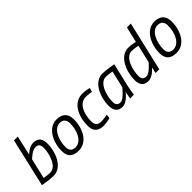

<svg xmlns="http://www.w3.org/2000/svg" viewBox="141 -1668 2627 2627"><g transform="rotate(-45 1454.0 -354.5)"><path d="M269 -55C225 -55 155 -68 155 -68L223 -359C223 -359 306 -445 370 -445C439 -445 448 -404 448 -352C448 -278 405 -55 269 -55ZM392 -510C314 -510 240 -434 240 -434L305 -718H231L69 -15C69 -15 189 9 271 9C450 9 525 -218 525 -357C525 -443 500 -510 392 -510Z M761 -55C697 -55 665 -90 665 -153C665 -303 735 -445 842 -445C909 -445 940 -403 940 -341C940 -191 871 -55 761 -55ZM842 -510C692 -510 590 -340 590 -154C590 -39 650 9 761 9C920 9 1015 -157 1015 -340C1015 -455 954 -510 842 -510Z M1348 -510C1169 -510 1085 -334 1085 -142C1085 -45 1138 9 1240 9C1303 9 1372 -11 1372 -11L1377 -70C1377 -70 1304 -55 1265 -55C1190 -55 1162 -91 1162 -156C1162 -296 1219 -445 1346 -445C1389 -445 1454 -433 1454 -433L1473 -491C1473 -491 1405 -510 1348 -510Z M1734 -445C1781 -445 1851 -431 1851 -431L1794 -186C1794 -186 1695 -55 1632 -55C1576 -55 1558 -86 1558 -139C1558 -263 1618 -445 1734 -445ZM1609 9C1696 9 1779 -106 1779 -106C1775 -85 1761 0 1761 0L1834 -2C1834 -2 1847 -97 1862 -160L1938 -485C1938 -485 1796 -510 1733 -510C1564 -510 1481 -295 1481 -139C1481 -47 1520 9 1609 9Z M2291 -173C2291 -173 2197 -55 2130 -55C2080 -55 2058 -85 2058 -137C2058 -261 2118 -445 2231 -445C2285 -445 2351 -430 2351 -430L2291 -173ZM2417 -718 2364 -492C2364 -492 2289 -510 2231 -510C2071 -510 1981 -305 1981 -136C1981 -39 2024 9 2107 9C2196 9 2272 -89 2272 -89L2253 0H2325L2492 -718Z M2654 -55C2590 -55 2558 -90 2558 -153C2558 -303 2628 -445 2735 -445C2802 -445 2833 -403 2833 -341C2833 -191 2764 -55 2654 -55ZM2735 -510C2585 -510 2483 -340 2483 -154C2483 -39 2543 9 2654 9C2813 9 2908 -157 2908 -340C2908 -455 2847 -510 2735 -510Z"/></g></svg>

Font: RazerF5
Style: Italic
Weight: 400
Foundry: Razer Inc.
Version: Version 2